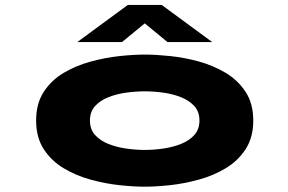

<svg xmlns="http://www.w3.org/2000/svg" viewBox="-20 -728 1140 760"><path d="M553 11Q509.5 11 453.2 5Q397 -1 339.2 -16.8Q281.5 -32.5 232.5 -61.8Q183.5 -91 153.2 -137.5Q123 -184 123 -251Q123 -318 153 -364.2Q183 -410.5 232 -439.5Q281 -468.5 338.8 -484.2Q396.5 -500 452.8 -506Q509 -512 553 -512Q596.5 -512 652.5 -506.2Q708.5 -500.5 766.2 -484.8Q824 -469 873 -439.8Q922 -410.5 952.2 -364.2Q982.5 -318 982.5 -251Q982.5 -184 952.2 -137.5Q922 -91 873 -61.8Q824 -32.5 766.2 -16.8Q708.5 -1 652.5 5Q596.5 11 553 11ZM553 -134.5Q589 -134.5 626.8 -140Q664.5 -145.5 697 -158.5Q729.5 -171.5 749.5 -194Q769.5 -216.5 769.5 -251Q769.5 -285.5 749.5 -307.8Q729.5 -330 697 -343Q664.5 -356 626.8 -361.2Q589 -366.5 553 -366.5Q517 -366.5 479 -361.2Q441 -356 408.5 -343Q376 -330 356 -307.8Q336 -285.5 336 -251Q336 -216.5 356 -194Q376 -171.5 408.5 -158.5Q441 -145.5 479 -140Q517 -134.5 553 -134.5ZM286 -561.5 486 -708.5H620L820 -561.5H643L553 -635.5L463 -561.5Z"/></svg>

Font: Trispace Expanded ExtraBold
Style: Regular
Weight: 800
Width: 7
Designer: Tyler Finck
Foundry: Etcetera Type Company
Version: Version 1.210; ttfautohint (v1.8.3)